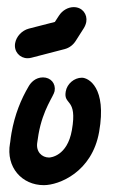

<svg xmlns="http://www.w3.org/2000/svg" viewBox="-20 -525 331 547"><path d="M225.8 -462.5C229.5 -483.9 215.1 -504.7 190 -504.7C174.1 -504.7 157.5 -495.6 147.5 -479.7L136.3 -462.5L62 -443.4C42.1 -438.1 26.4 -420.8 23.1 -402C18.9 -378 36.5 -359.1 58.5 -359.1C62.3 -359.1 66.2 -359.6 70.1 -360.7L164.5 -385.2C177.8 -388.8 188.4 -397 195.9 -408.8L218.5 -444.3C222.3 -450.3 224.7 -456.5 225.8 -462.5ZM104.8 2.5C148 2.5 242.2 -34.4 262.4 -149.3C284.8 -276.3 231.7 -303.6 213.3 -303.6C191.5 -303.6 171.1 -286.4 167.3 -264.5C160 -223.5 201.3 -247.7 184.8 -154.3C171.7 -79.7 123.4 -76.2 119.7 -76.2C99.4 -76.2 81.5 -92.7 86.3 -120C87.5 -126.4 88.1 -133 89.7 -142.4C102.5 -215 133.1 -250.8 135.6 -265.5C139.5 -287.3 124.3 -304.5 102.5 -304.5C80.7 -304.5 67.6 -289.4 61.7 -279.1C39.9 -242.2 22.1 -199.1 12.7 -145.7C11.2 -137.1 10 -128.5 9.1 -120C8.9 -118.9 8.6 -117.8 8.5 -116.7C-3.6 -48.2 42.8 2.5 104.8 2.5Z"/></svg>

Font: TudorRose
Style: Oblique
Weight: 500
Italic angle: 10°
Version: Version 001.000